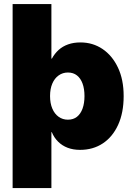

<svg xmlns="http://www.w3.org/2000/svg" viewBox="-20 -748 670 972"><path d="M385.3 10.7Q350.1 10.7 322.3 0Q294.4 -10.7 274.2 -30.8Q253.9 -50.8 242.2 -79.1H240.2V204.1H43.9V-727.5H240.2V-451.2H242.7Q256.8 -477.1 277.1 -495.4Q297.4 -513.7 325 -523.4Q352.5 -533.2 387.2 -533.2Q449.7 -533.2 499 -500Q548.3 -466.8 577.1 -406Q606 -345.2 606 -261.7Q606 -177.2 578.1 -116.2Q550.3 -55.2 500.7 -22.2Q451.2 10.7 385.3 10.7ZM323.7 -142.1Q351.1 -142.1 369.6 -156.7Q388.2 -171.4 397.9 -198.2Q407.7 -225.1 407.7 -261.7Q407.7 -298.3 397.9 -325Q388.2 -351.6 369.6 -366.2Q351.1 -380.9 323.7 -380.9Q297.4 -380.9 276.9 -366.2Q256.3 -351.6 244.9 -325Q233.4 -298.3 233.4 -261.7Q233.4 -225.1 244.9 -198.2Q256.3 -171.4 276.9 -156.7Q297.4 -142.1 323.7 -142.1Z"/></svg>

Font: Inter 28pt Black
Style: Regular
Weight: 900
Designer: Rasmus Andersson
Foundry: rsms
Version: Version 4.001;git-66647c0bb